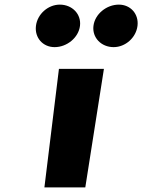

<svg xmlns="http://www.w3.org/2000/svg" viewBox="-20 -811 616 831"><path d="M238.9 -791C187.9 -791 141.8 -750 135.6 -699C129.3 -648 165.3 -607 216.3 -607C269.8 -607 319.9 -648 326.2 -699C332.4 -750 292.4 -791 238.9 -791ZM494.4 -791C440.9 -791 390.7 -750 384.5 -699C378.2 -648 418.3 -607 471.8 -607C522.8 -607 568.8 -648 575.1 -699C581.4 -750 545.4 -791 494.4 -791ZM235.1 -513H429.8L349.2 0H172.2Z"/></svg>

Font: Hussar
Style: BdSuprExtOblOne
Weight: 700
Foundry: Cannot Into Space Fonts
Version: Version 2.00